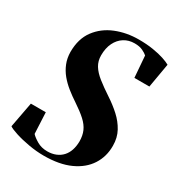

<svg xmlns="http://www.w3.org/2000/svg" viewBox="-182 -867 913 993"><g transform="rotate(30 274.5 -371.0)"><path d="M229 12Q185.5 12 138.8 3.8Q92 -4.5 56.5 -16Q21 -27.5 9 -36.5L37.5 -188H126.5L132.5 -62Q145 -48 171.8 -32.2Q198.5 -16.5 233.5 -16.5Q262 -16.5 284.2 -25.8Q306.5 -35 321.8 -51.8Q337 -68.5 344.8 -91.8Q352.5 -115 353 -143.5Q353 -179 341.2 -205.5Q329.5 -232 303.2 -256Q277 -280 234 -308.5Q203.5 -328.5 176 -350.5Q148.5 -372.5 127.2 -398.2Q106 -424 93.8 -454.5Q81.5 -485 81 -522Q81 -601 119.5 -652.5Q158 -704 220.5 -729.2Q283 -754.5 356 -754.5Q404 -754.5 442.2 -748.2Q480.5 -742 507.5 -733Q534.5 -724 549 -715.5L524 -571H434.5L424.5 -699Q415 -708 395.8 -717.2Q376.5 -726.5 347 -726.5Q312 -726.5 285 -709.5Q258 -692.5 242.5 -661Q227 -629.5 227 -586Q227 -552.5 243 -526.2Q259 -500 290.5 -475Q322 -450 367.5 -420Q406.5 -394.5 439.8 -364.2Q473 -334 493.5 -296.5Q514 -259 514 -211Q514.5 -147 482 -96.5Q449.5 -46 386 -17Q322.5 12 229 12Z"/></g></svg>

Font: Merriweather 144pt ExtraBold
Style: Italic
Weight: 800
Italic angle: -7.8°
Version: Version 2.101